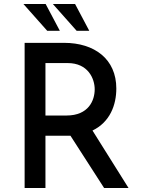

<svg xmlns="http://www.w3.org/2000/svg" viewBox="-20 -939 704 959"><path d="M97 -919 216 -785H279L208 -919ZM244 -919 363 -785H426L355 -919ZM300 -725H103V0H207V-261H314C320 -261 326 -261 332 -261L500 0H622L442 -287C529 -329 561 -414 561 -497C561 -644 452 -725 300 -725ZM312 -362H207V-624H318C420 -624 453 -546 453 -493C453 -438 423 -362 312 -362Z"/></svg>

Font: Reem Kufi
Style: Regular
Weight: 400
Designer: Khaled Hosny
Version: Version 0.007